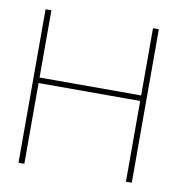

<svg xmlns="http://www.w3.org/2000/svg" viewBox="-63 -558 569 616"><g transform="rotate(10 221.5 -250.0)"><path d="M387 -281H56V-500H37V0H56V-263H387V0H406V-500H387Z"/></g></svg>

Font: Advent Pro Thin
Style: Regular
Weight: 250
Version: Version 3.000